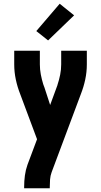

<svg xmlns="http://www.w3.org/2000/svg" viewBox="-20 -791 540 1026"><path d="M109 215V208Q109 177 113 147Q117 117 127 89L178 -47L88 -288Q73 -326 64.5 -366Q56 -406 56 -447V-520H193V-447Q193 -420 198 -393.5Q203 -367 211 -341Q212 -339 212.5 -337Q213 -335 214 -333V-332Q215 -331 215.5 -329Q216 -327 217 -325L248 -230L284 -328Q285 -330 285.5 -332Q286 -334 287 -336V-337Q296 -364 301.5 -391.5Q307 -419 307 -447V-520H444V-447Q444 -406 435.5 -366Q427 -326 412 -288L256 129Q249 148 247.5 168Q246 188 246 208V215ZM237 -575 174 -625 299 -771 376 -709Z"/></svg>

Font: Iosevka Curly Heavy
Style: Regular
Weight: 900
Monospace: yes
Designer: Belleve Invis
Foundry: Belleve Invis
Version: Version 22.1.2; ttfautohint (v1.8.4)